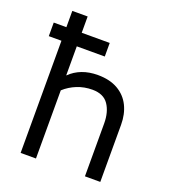

<svg xmlns="http://www.w3.org/2000/svg" viewBox="-135 -841 837 941"><g transform="rotate(20 283.0 -370.5)"><path d="M496.1 -297.9V0H416V-275.4Q416 -335.4 390.1 -373.5Q364.3 -411.6 305.7 -411.6Q263.7 -411.6 226.6 -396.7Q189.5 -381.8 160.6 -355.5V0H80.6V-585H14.6V-655.8H80.6V-740.7H160.6V-655.8H306.6V-585H160.6V-433.1Q216.8 -488.3 306.2 -488.3Q368.7 -488.3 411.1 -463.9Q453.6 -439.5 474.9 -396.5Q496.1 -353.5 496.1 -297.9Z"/></g></svg>

Font: Selawik
Style: Regular
Weight: 400
Designer: Aaron Bell
Foundry: Microsoft Corporation
Version: Version 1.01